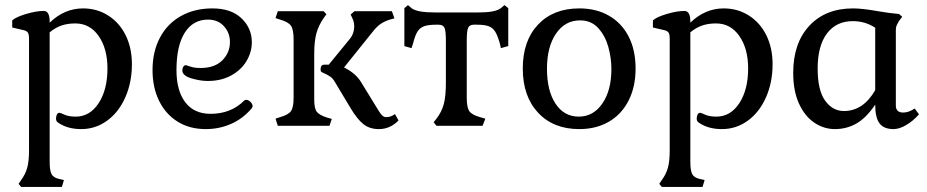

<svg xmlns="http://www.w3.org/2000/svg" viewBox="-20 -494 3641 754"><path d="M53 228 63 213Q80 190 87 164.5Q94 139 94 96V-345Q94 -358 90 -365Q86 -372 75 -375L28 -386V-414Q42 -427 82 -439Q122 -451 152 -451Q175 -451 175 -409V-405Q233 -461 306 -461Q361 -461 405 -433Q449 -405 473.5 -355.5Q498 -306 498 -242Q498 -170 472 -111.5Q446 -53 400.5 -20Q355 13 299 13Q245 13 209 -12Q200 -17 200 -28Q200 -38 203.5 -44.5Q207 -51 214 -51Q217 -51 233.5 -43.5Q250 -36 277 -36Q333 -36 367.5 -89Q402 -142 402 -225Q402 -303 367.5 -352.5Q333 -402 276 -402Q246 -402 222 -394Q198 -386 175 -367V141Q175 176 182.5 190Q190 204 213 209L231 213L223 240H63Z M579 -219Q579 -291 608 -346Q637 -401 690.5 -431Q744 -461 814 -461Q888 -461 928.5 -422Q969 -383 969 -328Q969 -290 948.5 -255Q928 -220 888.5 -198Q849 -176 796 -176Q766 -176 731 -186.5Q696 -197 696 -218Q696 -226 700 -232Q704 -238 709 -238Q712 -238 727.5 -232.5Q743 -227 768 -227Q823 -227 853 -257Q883 -287 883 -329Q883 -365 859.5 -391Q836 -417 797 -417Q738 -417 705.5 -365.5Q673 -314 673 -219Q673 -138 707.5 -92.5Q742 -47 807 -47Q887 -47 939 -99Q942 -102 947 -102Q955 -102 963.5 -94Q972 -86 972 -77Q972 -74 970 -71.5Q968 -69 968 -68Q934 -28 887.5 -7.5Q841 13 788 13Q725 13 678 -16Q631 -45 605 -97.5Q579 -150 579 -219Z M1062 -28 1080 -34Q1112 -43 1122.5 -57.5Q1133 -72 1133 -110V-340Q1133 -378 1122.5 -393Q1112 -408 1080 -417L1062 -423L1071 -450H1251L1262 -438L1251 -423Q1231 -394 1222.5 -363Q1214 -332 1214 -282V-104Q1214 -68 1224 -55Q1234 -42 1265 -32L1283 -27L1274 0H1071ZM1357 -69 1294 -174Q1287 -186 1277 -193Q1267 -200 1256.5 -204.5Q1246 -209 1243 -211Q1239 -213 1239 -222Q1239 -240 1254 -240H1271L1352 -339Q1371 -361 1371 -391Q1371 -407 1364 -422L1357 -437L1372 -450H1519L1529 -422L1511 -417Q1491 -411 1475.5 -400.5Q1460 -390 1445 -371L1331 -229Q1376 -207 1397 -173L1467 -59Q1475 -46 1481.5 -40Q1488 -34 1497 -34Q1515 -34 1531 -46L1545 -21Q1512 13 1468 13Q1431 13 1406.5 -7Q1382 -27 1357 -69Z M1683 -14 1694 -28Q1715 -55 1723 -86Q1731 -117 1731 -168V-335Q1731 -373 1725.5 -385Q1720 -397 1702 -397H1693Q1662 -397 1645.5 -391Q1629 -385 1619.5 -370Q1610 -355 1602 -323L1596 -305L1568 -313V-462L1582 -474L1596 -462Q1608 -453 1631 -449Q1654 -445 1692 -445H1853Q1891 -445 1913 -449Q1935 -453 1947 -462L1961 -474L1976 -462V-313L1947 -305L1943 -323Q1934 -355 1924.5 -370Q1915 -385 1899 -391Q1883 -397 1853 -397H1841Q1824 -397 1818.5 -385Q1813 -373 1813 -335V-110Q1813 -72 1823 -57.5Q1833 -43 1865 -34L1886 -28L1875 0H1694Z M2033 -225Q2033 -334 2093 -397.5Q2153 -461 2255 -461Q2322 -461 2372 -432Q2422 -403 2449 -350Q2476 -297 2476 -225Q2476 -153 2448.5 -99Q2421 -45 2371 -16Q2321 13 2255 13Q2153 13 2093 -51.5Q2033 -116 2033 -225ZM2381 -223Q2381 -266 2369 -309.5Q2357 -353 2329.5 -383.5Q2302 -414 2258 -414Q2199 -414 2163.5 -362Q2128 -310 2128 -224Q2128 -138 2161.5 -87Q2195 -36 2253 -36Q2310 -36 2345.5 -87.5Q2381 -139 2381 -223Z M2569 228 2579 213Q2596 190 2603 164.5Q2610 139 2610 96V-345Q2610 -358 2606 -365Q2602 -372 2591 -375L2544 -386V-414Q2558 -427 2598 -439Q2638 -451 2668 -451Q2691 -451 2691 -409V-405Q2749 -461 2822 -461Q2877 -461 2921 -433Q2965 -405 2989.5 -355.5Q3014 -306 3014 -242Q3014 -170 2988 -111.5Q2962 -53 2916.5 -20Q2871 13 2815 13Q2761 13 2725 -12Q2716 -17 2716 -28Q2716 -38 2719.5 -44.5Q2723 -51 2730 -51Q2733 -51 2749.5 -43.5Q2766 -36 2793 -36Q2849 -36 2883.5 -89Q2918 -142 2918 -225Q2918 -303 2883.5 -352.5Q2849 -402 2792 -402Q2762 -402 2738 -394Q2714 -386 2691 -367V141Q2691 176 2698.5 190Q2706 204 2729 209L2747 213L2739 240H2579Z M3095 -208Q3095 -325 3158.5 -393Q3222 -461 3330 -461Q3366 -461 3428 -450Q3474 -442 3511 -439L3523 -428L3510 -411Q3503 -399 3500.5 -392.5Q3498 -386 3498 -375V-80Q3498 -52 3527 -52Q3549 -52 3572 -68L3589 -45Q3565 -18 3538 -2.5Q3511 13 3489 13Q3451 13 3434 -9.5Q3417 -32 3417 -83Q3381 -30 3342.5 -8.5Q3304 13 3259 13Q3215 13 3177.5 -12.5Q3140 -38 3117.5 -87.5Q3095 -137 3095 -208ZM3417 -140V-385Q3378 -411 3329 -411Q3264 -411 3227.5 -362.5Q3191 -314 3191 -225Q3191 -139 3220.5 -98.5Q3250 -58 3294 -58Q3370 -58 3417 -140Z"/></svg>

Font: Kurale
Style: Regular
Weight: 400
Designer: Eduardo Rodriguez Tunni
Foundry: Eduardo Rodriguez Tunni
Version: Version 2.000